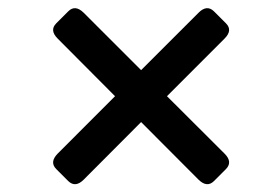

<svg xmlns="http://www.w3.org/2000/svg" viewBox="-20 -592 665 475"><path d="M119.1 -173.8Q102.1 -190.9 122.6 -211.9L264.6 -354L122.6 -496.6Q102.1 -517.1 119.1 -534.2L148.9 -564Q166 -581.1 187 -560.5L329.1 -418.5L471.2 -560.5Q491.7 -581.1 509.3 -564L539.1 -534.2Q556.2 -517.1 535.6 -496.6L393.1 -354L535.6 -211.9Q556.2 -191.4 539.1 -173.8L509.3 -144Q492.2 -127 471.2 -147.5L329.1 -290L187 -147.5Q166.5 -127 148.9 -144Z"/></svg>

Font: Istok Web
Style: Bold
Weight: 700
Designer: Andrey V. Panov
Foundry: Andrey V. Panov
Version: Version 1.0.2g